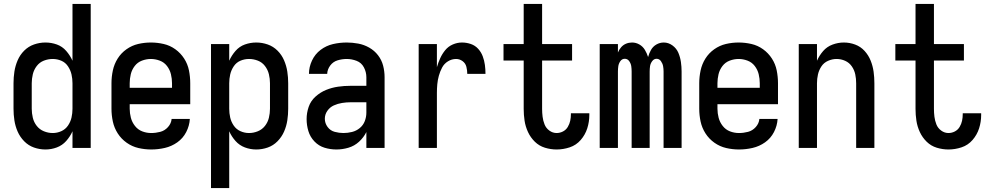

<svg xmlns="http://www.w3.org/2000/svg" viewBox="-20 -755 5040 980"><path d="M212 8Q242 8 270 -2.5Q298 -13 318 -35.5Q338 -58 350 -85V0H443V-735H350V-445Q338 -472 318 -495Q298 -518 270 -528Q242 -538 212 -538Q182 -538 153.5 -528Q125 -518 103.5 -496.5Q82 -475 70 -447Q58 -419 53.5 -389.5Q49 -360 49 -330V-200Q49 -170 53.5 -140.5Q58 -111 70 -83.5Q82 -56 103.5 -34Q125 -12 153.5 -2Q182 8 212 8ZM249 -76Q226 -76 204 -85Q182 -94 167.5 -112.5Q153 -131 147.5 -154Q142 -177 142 -200V-330Q142 -353 147.5 -376Q153 -399 167.5 -418Q182 -437 204 -445.5Q226 -454 249 -454Q272 -454 293 -445Q314 -436 327 -416.5Q340 -397 345 -375Q350 -353 350 -330V-200Q350 -177 345 -155Q340 -133 327 -114Q314 -95 293 -85.5Q272 -76 249 -76Z M752 8Q787 8 821.5 0Q856 -8 885 -28.5Q914 -49 930.5 -81Q947 -113 949 -148H856Q854 -125 837.5 -106.5Q821 -88 798 -82Q775 -76 752 -76Q728 -76 706 -84.5Q684 -93 669 -112Q654 -131 648 -154Q642 -177 642 -200V-223H951V-330Q951 -363 944.5 -395.5Q938 -428 920 -456Q902 -484 875 -503.5Q848 -523 815.5 -530.5Q783 -538 750 -538Q717 -538 685 -530.5Q653 -523 625.5 -503.5Q598 -484 580.5 -456Q563 -428 556 -395.5Q549 -363 549 -330V-200Q549 -167 556 -134.5Q563 -102 581 -74Q599 -46 626.5 -26.5Q654 -7 686.5 0.5Q719 8 752 8ZM642 -307V-330Q642 -353 647.5 -376Q653 -399 667.5 -418Q682 -437 704.5 -445.5Q727 -454 750 -454Q773 -454 795.5 -445.5Q818 -437 832.5 -418Q847 -399 852.5 -376Q858 -353 858 -330V-307Z M1057 205H1150V-85Q1162 -58 1182 -35.5Q1202 -13 1230 -2.5Q1258 8 1288 8Q1318 8 1346.5 -2Q1375 -12 1396.5 -34Q1418 -56 1430 -83.5Q1442 -111 1446.5 -140.5Q1451 -170 1451 -200V-330Q1451 -360 1446.5 -389.5Q1442 -419 1430 -447Q1418 -475 1396.5 -496.5Q1375 -518 1346.5 -528Q1318 -538 1288 -538Q1258 -538 1230 -528Q1202 -518 1182 -495Q1162 -472 1150 -445V-530H1057ZM1251 -76Q1228 -76 1207 -85.5Q1186 -95 1173 -114Q1160 -133 1155 -155Q1150 -177 1150 -200V-330Q1150 -353 1155 -375Q1160 -397 1173 -416.5Q1186 -436 1207 -445Q1228 -454 1251 -454Q1274 -454 1296 -445.5Q1318 -437 1332.5 -418Q1347 -399 1352.5 -376Q1358 -353 1358 -330V-200Q1358 -177 1352.5 -154Q1347 -131 1332.5 -112.5Q1318 -94 1296 -85Q1274 -76 1251 -76Z M1697 8Q1728 8 1758.5 -1Q1789 -10 1812.5 -31.5Q1836 -53 1850 -81V0H1943V-361Q1943 -391 1935.5 -420Q1928 -449 1909.5 -473Q1891 -497 1864.5 -512Q1838 -527 1808.5 -532.5Q1779 -538 1750 -538Q1714 -538 1679.5 -530Q1645 -522 1616.5 -500.5Q1588 -479 1572.5 -446Q1557 -413 1557 -378H1650Q1651 -401 1665.5 -420.5Q1680 -440 1703 -447Q1726 -454 1750 -454Q1775 -454 1800 -444.5Q1825 -435 1837.5 -411Q1850 -387 1850 -361V-317H1769Q1737 -317 1705.5 -312.5Q1674 -308 1644.5 -296Q1615 -284 1590.5 -262Q1566 -240 1555.5 -209.5Q1545 -179 1545 -147Q1545 -116 1554 -86Q1563 -56 1585 -33Q1607 -10 1636.5 -1Q1666 8 1697 8ZM1733 -76Q1711 -76 1688.5 -82Q1666 -88 1652 -107Q1638 -126 1638 -149Q1638 -171 1651 -189.5Q1664 -208 1684 -217Q1704 -226 1726 -229.5Q1748 -233 1769 -233H1850V-180Q1850 -158 1842 -137Q1834 -116 1816.5 -101.5Q1799 -87 1777 -81.5Q1755 -76 1733 -76Z M2117 0H2210V-281Q2210 -303 2212 -325Q2214 -347 2220 -368.5Q2226 -390 2236.5 -410Q2247 -430 2266.5 -442Q2286 -454 2308 -454Q2326 -454 2341 -443Q2356 -432 2360.5 -414Q2365 -396 2365 -378H2458Q2458 -401 2455 -423.5Q2452 -446 2444 -467.5Q2436 -489 2420.5 -506Q2405 -523 2383 -530.5Q2361 -538 2338 -538Q2314 -538 2291 -528Q2268 -518 2252.5 -499Q2237 -480 2227 -458Q2217 -436 2210 -412V-530H2117Z M2821 8Q2855 8 2888 -3Q2921 -14 2944 -40.5Q2967 -67 2977.5 -100Q2988 -133 2988 -168Q2988 -172 2988 -177H2894V-172Q2894 -155 2890.5 -138.5Q2887 -122 2878 -107Q2869 -92 2853.5 -84Q2838 -76 2821 -76Q2801 -76 2784 -88.5Q2767 -101 2759.5 -120Q2752 -139 2749.5 -159Q2747 -179 2747 -199V-446H2900V-530H2747V-735H2653V-530H2550V-446H2653V-199Q2653 -169 2657.5 -139Q2662 -109 2675 -81Q2688 -53 2710 -31.5Q2732 -10 2761.5 -1Q2791 8 2821 8Z M3041 0H3134V-390Q3134 -404 3136 -417.5Q3138 -431 3146.5 -443Q3155 -455 3169 -455Q3183 -455 3191.5 -443Q3200 -431 3202 -417.5Q3204 -404 3204 -390V0H3296V-390Q3296 -404 3298 -417.5Q3300 -431 3309 -443Q3318 -455 3331 -455Q3345 -455 3353.5 -443Q3362 -431 3364.5 -417.5Q3367 -404 3367 -390V0H3459V-390Q3459 -414 3455.5 -438.5Q3452 -463 3442.5 -485.5Q3433 -508 3412.5 -523Q3392 -538 3368 -538Q3348 -538 3330.5 -528Q3313 -518 3303 -500.5Q3293 -483 3288 -464Q3282 -483 3271.5 -500.5Q3261 -518 3243.5 -528Q3226 -538 3206 -538Q3190 -538 3175.5 -532Q3161 -526 3150.5 -514Q3140 -502 3134 -487V-530H3041Z M3752 8Q3787 8 3821.5 0Q3856 -8 3885 -28.5Q3914 -49 3930.5 -81Q3947 -113 3949 -148H3856Q3854 -125 3837.5 -106.5Q3821 -88 3798 -82Q3775 -76 3752 -76Q3728 -76 3706 -84.5Q3684 -93 3669 -112Q3654 -131 3648 -154Q3642 -177 3642 -200V-223H3951V-330Q3951 -363 3944.5 -395.5Q3938 -428 3920 -456Q3902 -484 3875 -503.5Q3848 -523 3815.5 -530.5Q3783 -538 3750 -538Q3717 -538 3685 -530.5Q3653 -523 3625.5 -503.5Q3598 -484 3580.5 -456Q3563 -428 3556 -395.5Q3549 -363 3549 -330V-200Q3549 -167 3556 -134.5Q3563 -102 3581 -74Q3599 -46 3626.5 -26.5Q3654 -7 3686.5 0.5Q3719 8 3752 8ZM3642 -307V-330Q3642 -353 3647.5 -376Q3653 -399 3667.5 -418Q3682 -437 3704.5 -445.5Q3727 -454 3750 -454Q3773 -454 3795.5 -445.5Q3818 -437 3832.5 -418Q3847 -399 3852.5 -376Q3858 -353 3858 -330V-307Z M4057 0H4150V-330Q4150 -353 4155 -375Q4160 -397 4172.5 -416Q4185 -435 4206.5 -444.5Q4228 -454 4250 -454Q4273 -454 4294 -444.5Q4315 -435 4328 -416Q4341 -397 4345.5 -375Q4350 -353 4350 -330V0H4443V-330Q4443 -360 4439 -389Q4435 -418 4424 -445.5Q4413 -473 4393 -495Q4373 -517 4345 -527.5Q4317 -538 4287 -538Q4258 -538 4229.5 -527.5Q4201 -517 4181.5 -494.5Q4162 -472 4150 -445V-530H4057Z M4821 8Q4855 8 4888 -3Q4921 -14 4944 -40.5Q4967 -67 4977.5 -100Q4988 -133 4988 -168Q4988 -172 4988 -177H4894V-172Q4894 -155 4890.5 -138.5Q4887 -122 4878 -107Q4869 -92 4853.5 -84Q4838 -76 4821 -76Q4801 -76 4784 -88.5Q4767 -101 4759.5 -120Q4752 -139 4749.5 -159Q4747 -179 4747 -199V-446H4900V-530H4747V-735H4653V-530H4550V-446H4653V-199Q4653 -169 4657.5 -139Q4662 -109 4675 -81Q4688 -53 4710 -31.5Q4732 -10 4761.5 -1Q4791 8 4821 8Z"/></svg>

Font: Iosevka SS08 Medium
Style: Regular
Weight: 500
Monospace: yes
Designer: Belleve Invis
Foundry: Belleve Invis
Version: Version 3.4.3; ttfautohint (v1.8.3)